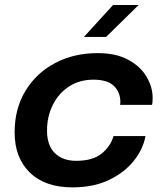

<svg xmlns="http://www.w3.org/2000/svg" viewBox="-20 -758 674 788"><path d="M277.5 11Q165 11 102.5 -49.8Q40 -110.5 40 -214.5Q40 -312 84.5 -385.2Q129 -458.5 206 -499.2Q283 -540 381 -540Q456 -540 506.2 -512.8Q556.5 -485.5 581.5 -443Q606.5 -400.5 606.5 -356Q606.5 -346 605.8 -338.8Q605 -331.5 604 -327.5H473Q474 -333.5 474 -339.5Q474 -379 447.8 -405Q421.5 -431 363.5 -431Q306 -431 263.2 -403Q220.5 -375 196.8 -327.5Q173 -280 173 -221.5Q173 -161.5 205 -129.8Q237 -98 292.5 -98Q361 -98 397.5 -128Q434 -158 446 -199.5H577Q568 -147.5 530.2 -99.2Q492.5 -51 428.5 -20Q364.5 11 277.5 11ZM324.5 -606.5 444 -737.5H549L415.5 -606.5Z"/></svg>

Font: Epilogue SemiBold
Style: Italic
Weight: 600
Italic angle: -12°
Designer: Tyler Finck
Foundry: Etcetera Type Co
Version: Version 2.111; ttfautohint (v1.8.3)